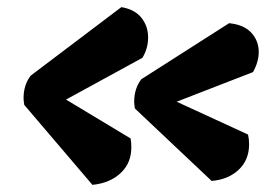

<svg xmlns="http://www.w3.org/2000/svg" viewBox="-20 -602 776 538"><path d="M48 -308Q46 -320 46 -327Q46 -364 66 -390L320 -582Q357 -576 376 -552.5Q395 -529 395 -497Q395 -466 379 -440L165 -323L346 -214Q348 -205 348 -189Q348 -145 318 -117Q288 -89 239 -84ZM358 -298Q356 -310 356 -317Q356 -354 376 -380L622 -537Q663 -533 684 -510.5Q705 -488 705 -456Q705 -429 689 -400L475 -317L675 -225Q678 -212 678 -198Q678 -154 649 -126.5Q620 -99 573 -95Z"/></svg>

Font: Mogra
Style: Regular
Weight: 400
Designer: Lipi Raval
Foundry: Lipi Raval
Version: Version 1.002;PS 1.002;hotconv 1.0.88;makeotf.lib2.5.647800;